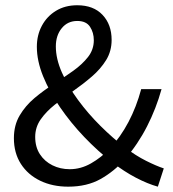

<svg xmlns="http://www.w3.org/2000/svg" viewBox="-20 -688 649 720"><path d="M235.8 12Q176.9 12 130.8 -10.2Q84.6 -32.5 58.3 -73.4Q32.1 -114.3 32.1 -169.7Q32.1 -218.4 53.8 -255.1Q75.5 -291.8 109.5 -320.4Q143.6 -348.9 182 -373.4Q220.3 -398 254.4 -422.3Q288.4 -446.6 310.1 -474.3Q331.8 -502 331.8 -537.1Q331.8 -565.7 317.6 -587.5Q303.3 -609.4 269.8 -609.4Q233.7 -609.4 211.6 -582.3Q189.4 -555.3 189.4 -513.8Q189.4 -467.3 212.2 -415.9Q234.9 -364.5 272.6 -313.2Q310.2 -262 356.6 -216Q402.9 -170 449.7 -134.3Q489.2 -104.3 527.5 -85.1Q565.7 -65.9 594.2 -56.5L571.9 12Q533.1 1.1 489.5 -21.7Q445.9 -44.5 400.5 -79.4Q346.6 -121.3 296 -174.2Q245.5 -227.1 205.3 -285.6Q165.1 -344.2 141.6 -402.1Q118.2 -460.1 118.2 -512.5Q118.2 -556.4 137.1 -591.6Q156 -626.9 190.1 -647.6Q224.2 -668.3 269.6 -668.3Q330.5 -668.3 364.5 -632.2Q398.6 -596.1 398.6 -538.3Q398.6 -496.2 378 -462.7Q357.3 -429.2 324.7 -401.2Q292.2 -373.1 255.3 -347.3Q218.4 -321.5 185.8 -295.6Q153.2 -269.7 132.6 -240.3Q112 -210.8 112 -174.6Q112 -136.7 129.6 -109.7Q147.2 -82.7 176.7 -68.1Q206.1 -53.5 241.5 -53.5Q282.9 -53.5 321.2 -75.3Q359.4 -97 391.7 -130.7Q432.2 -174.3 461.9 -230.7Q491.6 -287.1 509.5 -353.8H585.8Q565.6 -281.1 531.5 -214.3Q497.4 -147.4 449 -91.4Q408.7 -45.7 357.4 -16.8Q306.2 12 235.8 12Z"/></svg>

Font: SourceSans3VF
Style: Regular
Weight: 200
Designer: Paul D. Hunt
Foundry: Adobe
Version: Version 3.052;hotconv 1.1.0;makeotfexe 2.6.0